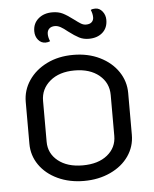

<svg xmlns="http://www.w3.org/2000/svg" viewBox="-51 -733 629 786"><g transform="rotate(-5 263.5 -340.5)"><path d="M53 -162V-334Q53 -382 80 -422Q107 -462 154.5 -485.5Q202 -509 263 -509Q324 -509 372 -485.5Q420 -462 447 -422Q474 -382 474 -334V-162Q474 -114 447 -75Q420 -36 371.5 -13.5Q323 9 263 9Q203 9 155 -13.5Q107 -36 80 -75Q53 -114 53 -162ZM402 -164V-332Q402 -382 364 -413.5Q326 -445 263 -445Q200 -445 162 -413Q124 -381 124 -332V-164Q124 -116 162 -85.5Q200 -55 263 -55Q327 -55 364.5 -85.5Q402 -116 402 -164ZM113 -619Q113 -651 135.5 -670.5Q158 -690 193 -690Q218 -690 236 -681Q254 -672 279 -653Q296 -640 306 -634Q316 -628 327 -628Q342 -628 350 -635.5Q358 -643 358 -655Q358 -670 351 -686Q358 -690 370 -690Q387 -690 399 -675Q411 -660 411 -640Q411 -607 389.5 -588Q368 -569 333 -569Q311 -569 293.5 -578Q276 -587 251 -606Q234 -620 222 -626.5Q210 -633 199 -633Q184 -633 175.5 -625Q167 -617 167 -603Q167 -589 174 -573Q166 -569 155 -569Q137 -569 125 -583.5Q113 -598 113 -619Z"/></g></svg>

Font: K2D Light
Style: Regular
Weight: 300
Designer: Katatrad Aksorn Co.,Ltd.
Foundry: Cadson Demak Co.,Ltd.
Version: Version 1.000; ttfautohint (v1.6)